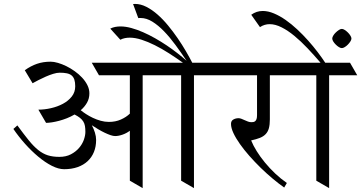

<svg xmlns="http://www.w3.org/2000/svg" viewBox="-20 -967 1856 987"><path d="M647.5 -294.9Q630.9 -282.2 610.1 -274.9Q589.4 -267.6 571.8 -267.6Q562 -267.6 548.3 -272.2Q534.7 -276.9 518.8 -284.4Q502.9 -292 485.8 -302Q468.8 -312 452.1 -323.2Q461.9 -304.7 468 -285.2Q474.1 -265.6 474.1 -247.6Q474.1 -213.4 462.9 -185.8Q451.7 -158.2 430.4 -138.4Q409.2 -118.7 378.7 -107.9Q348.1 -97.2 309.6 -97.2Q280.8 -97.2 246.3 -114.7Q211.9 -132.3 177 -161.4Q142.1 -190.4 108.9 -227.5Q75.7 -264.6 48.8 -304.2L69.3 -322.3Q102.5 -276.9 127.7 -245.8Q152.8 -214.8 176.5 -195.8Q200.2 -176.8 225.6 -168.7Q251 -160.6 285.2 -160.6Q319.3 -160.6 344.5 -173.8Q369.6 -187 386.2 -206.3Q402.8 -225.6 410.9 -248Q418.9 -270.5 418.9 -289.1Q418.9 -306.2 416.7 -319.1Q414.6 -332 408.2 -342.3Q401.9 -352.5 391.1 -361.1Q380.4 -369.6 363.3 -378.4Q344.2 -367.2 323.7 -359.1Q303.2 -351.1 283.7 -345.9Q264.2 -340.8 246.8 -338.1Q229.5 -335.4 216.8 -335.4L177.2 -403.3Q208.5 -403.3 241.9 -410.9Q275.4 -418.5 303.2 -433.3Q331.1 -448.2 348.9 -470.7Q366.7 -493.2 366.7 -523.4Q366.7 -543.9 362.3 -557.4Q357.9 -570.8 348.4 -578.9Q338.9 -586.9 323.7 -590.1Q308.6 -593.3 287.1 -593.3Q272.5 -593.3 253.4 -587.4Q234.4 -581.5 215.1 -573Q195.8 -564.5 177.7 -555.2Q159.7 -545.9 147.5 -539.1L107.4 -606Q138.2 -627.9 169.9 -638.9Q201.7 -649.9 240.7 -649.9Q256.8 -649.9 277.8 -643.8Q298.8 -637.7 320.8 -627Q342.8 -616.2 364 -601.1Q385.3 -585.9 402.1 -567.9Q418.9 -549.8 429.2 -529.3Q439.5 -508.8 439.5 -487.3Q439.5 -460.4 427.2 -439Q415 -417.5 395 -400.4Q406.2 -391.1 422.4 -380.6Q438.5 -370.1 457.5 -361.1Q476.6 -352.1 497.6 -346.2Q518.6 -340.3 540 -340.3Q573.7 -340.3 601.3 -352.5Q628.9 -364.7 647.5 -382.8V-580.1H488.8L451.7 -644.5H920.4Q884.8 -669.9 848.1 -693.4Q811.5 -716.8 775.9 -734.6Q740.2 -752.4 707.5 -762.9Q674.8 -773.4 647 -773.4Q634.3 -773.4 622.1 -771Q609.9 -768.6 598.6 -762.7L546.9 -819.8Q559.1 -826.2 572.3 -828.6Q585.4 -831.1 599.6 -831.1Q625.5 -831.1 655 -823Q684.6 -814.9 715.3 -801.5Q746.1 -788.1 777.1 -770.5Q808.1 -752.9 837.2 -733.4Q866.2 -713.9 892.1 -693.6Q918 -673.3 939 -654.8Q911.1 -696.3 882.1 -735.8Q853 -775.4 823.2 -806.2Q793.5 -836.9 763.2 -855.7Q732.9 -874.5 702.6 -874.5Q699.7 -874.5 696.8 -874.5Q693.8 -874.5 690.9 -874L664.1 -946.3Q666.5 -946.3 669.2 -946.5Q671.9 -946.8 674.3 -946.8Q703.1 -946.8 732.4 -931.9Q761.7 -917 789.8 -892.3Q817.9 -867.7 844 -835.9Q870.1 -804.2 893.3 -770.5Q916.5 -736.8 935.5 -704.1Q954.6 -671.4 968.3 -644.5H1084.5L1121.6 -580.1H977.1V0L911.1 -38.1V-580.1H713.4V0L647.5 -38.1Z M1545.4 -580.1H1367.2V-353Q1367.2 -326.2 1362.3 -308.1Q1357.4 -290 1345.9 -277.8Q1334.5 -265.6 1316.2 -258.3Q1297.9 -251 1271 -245.1Q1281.7 -218.8 1299.8 -189.7Q1317.9 -160.6 1341.8 -131.6Q1365.7 -102.5 1394.3 -75.4Q1422.9 -48.3 1454.6 -26.4L1440.9 -2.9Q1412.6 -22.9 1381.3 -49.1Q1350.1 -75.2 1319.8 -104.7Q1289.6 -134.3 1262 -165.5Q1234.4 -196.8 1213.4 -226.6Q1192.4 -256.3 1179.9 -283Q1167.5 -309.6 1167.5 -330.1Q1167.5 -345.7 1179.4 -352.5Q1191.4 -359.4 1206.1 -359.4Q1213.4 -359.4 1221.4 -356.2Q1229.5 -353 1238 -349.1Q1246.6 -345.2 1255.1 -342Q1263.7 -338.9 1272.5 -338.9Q1277.8 -338.9 1283 -339.8Q1288.1 -340.8 1292.2 -344.5Q1296.4 -348.1 1298.8 -355.2Q1301.3 -362.3 1301.3 -375V-580.1H1074.7L1037.6 -644.5H1508.3Z M1606 -580.1H1498.5L1461.4 -644.5H1627.9Q1594.7 -683.1 1560.8 -719Q1526.9 -754.9 1493.4 -782.5Q1460 -810.1 1427.7 -826.4Q1395.5 -842.8 1366.2 -842.8Q1339.4 -842.8 1316.4 -827.6L1271.5 -891.1Q1298.3 -910.6 1330.6 -910.6Q1358.4 -910.6 1388.4 -897.9Q1418.5 -885.3 1448.5 -864.3Q1478.5 -843.3 1508.1 -815.7Q1537.6 -788.1 1564 -758.5Q1590.3 -729 1612.8 -699.5Q1635.3 -669.9 1651.9 -644.5H1779.3L1816.4 -580.1H1671.9V0L1606 -38.1Z M1688 -769Q1688 -775.4 1693.1 -783.9Q1698.2 -792.5 1706.1 -800Q1713.9 -807.6 1722.2 -813Q1730.5 -818.4 1737.3 -818.4Q1743.7 -818.4 1752.2 -813Q1760.7 -807.6 1768.3 -800Q1775.9 -792.5 1781.2 -783.9Q1786.6 -775.4 1786.6 -769Q1786.6 -762.2 1781.2 -753.9Q1775.9 -745.6 1768.3 -737.8Q1760.7 -730 1752.2 -724.9Q1743.7 -719.7 1737.3 -719.7Q1730.5 -719.7 1722.2 -724.9Q1713.9 -730 1706.1 -737.8Q1698.2 -745.6 1693.1 -753.9Q1688 -762.2 1688 -769Z"/></svg>

Font: Kurinto Seri
Style: Regular
Weight: 400
Designer: Kurinto was developed by Clint Goss from a range of fonts that are compatible with the SIL Open Font License Version 1.1
Foundry: Clinton F. Goss
Version: Version 2.196; July 25, 2020